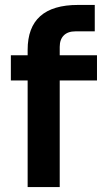

<svg xmlns="http://www.w3.org/2000/svg" viewBox="-20 -758 421 778"><path d="M92 0V-432H24V-534H92V-556Q92 -738 296 -738H364V-631H286Q255 -631 238.5 -614.5Q222 -598 222 -568V-534H373V-432H222V0Z"/></svg>

Font: Cazoo Sans SemiBold
Style: Regular
Weight: 600
Designer: Jonathan Barnbrook, Julián Moncada
Foundry: Barnbrook Fonts
Version: Version 2.000;Glyphs 3.2.3 (3260)